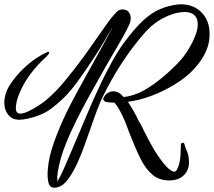

<svg xmlns="http://www.w3.org/2000/svg" viewBox="-31 -714 998 896"><path d="M224 162Q220 162 217 161.5Q214 161 211 160Q196 154 193 127Q192 121 191.5 114Q191 107 191 100Q191 92 191.5 84.5Q192 77 193 69Q195 43 201.5 15.5Q208 -12 218 -41Q236 -94 263.5 -155Q291 -216 329 -285L398 -410Q424 -457 449 -502.5Q474 -548 495 -590Q477 -559 458 -526Q439 -493 431 -481Q381 -402 327 -328Q273 -254 202 -203Q183 -189 156 -178Q129 -167 102 -161Q75 -155 55 -155Q24 -157 6.5 -179.5Q-11 -202 -11 -235Q-11 -249 -7.5 -264.5Q-4 -280 3 -296Q15 -321 41.5 -354Q68 -387 106 -418.5Q144 -450 188 -470Q190 -472 194 -472Q197 -472 198.5 -469.5Q200 -467 196 -462L187 -451Q91 -365 54 -264Q48 -247 45.5 -233.5Q43 -220 43 -210Q43 -181 67 -184Q82 -185 104.5 -196Q127 -207 149 -221.5Q171 -236 182 -245Q228 -283 273.5 -338.5Q319 -394 361 -451Q375 -470 389.5 -491Q404 -512 418 -532Q441 -564 461 -593Q481 -622 495 -638L514 -659Q525 -670 540 -670Q561 -670 570 -657.5Q579 -645 579 -629Q579 -610 569 -593Q559 -571 545.5 -547Q532 -523 517 -497Q486 -445 453.5 -387.5Q421 -330 387 -269Q370 -238 354.5 -209Q339 -180 325 -151Q262 -24 245 56Q237 91 236 113Q236 114 236.5 123.5Q237 133 236 133Q238 133 253 103Q268 73 296 6L339 -95Q356 -135 372.5 -174Q389 -213 402 -243Q418 -279 442 -329.5Q466 -380 495 -432Q524 -484 553 -522Q596 -579 633 -614.5Q670 -650 709.5 -668.5Q749 -687 797 -693Q801 -693 805 -693.5Q809 -694 813 -694Q872 -694 909.5 -656Q947 -618 947 -557Q949 -493 904 -428.5Q859 -364 779 -317Q728 -286 673.5 -266Q619 -246 566 -239Q579 -219 592.5 -195.5Q606 -172 616 -150Q624 -138 630 -126Q636 -114 642 -101Q652 -82 662.5 -61.5Q673 -41 687 -17Q718 33 742.5 60Q767 87 783 87Q793 87 802 61Q810 37 811.5 9Q813 -19 813 -36Q813 -48 822 -48Q829 -48 831 -37Q832 -33 834.5 -25.5Q837 -18 842 -7Q851 14 851 45Q851 76 832 98.5Q813 121 782 126Q776 127 770 127.5Q764 128 758 128Q712 128 680 101Q648 74 623.5 24Q599 -26 573 -93Q556 -142 538 -179Q520 -216 503 -235Q487 -235 476.5 -236.5Q466 -238 460 -239L459 -240Q453 -246 451 -249.5Q449 -253 453 -258Q457 -270 470.5 -279Q484 -288 498 -288Q524 -288 546 -261Q596 -267 642 -293Q688 -319 738 -362Q779 -397 811 -432.5Q843 -468 870 -523Q892 -570 892 -599Q892 -655 835 -658Q822 -658 806.5 -656Q791 -654 774 -648Q701 -624 647 -564Q528 -429 442 -249Q437 -238 431.5 -224Q426 -210 419 -192Q415 -182 410.5 -169Q406 -156 401 -142Q392 -115 381.5 -86.5Q371 -58 363 -35Q356 -14 347.5 6Q339 26 331 45Q291 130 258 151Q239 162 224 162Z"/></svg>

Font: Birthstone Bounce Medium
Style: Regular
Weight: 500
Designer: Robert E. Leuschke
Foundry: Rob Leuschke
Version: Version 1.010; ttfautohint (v1.8.3)